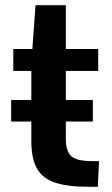

<svg xmlns="http://www.w3.org/2000/svg" viewBox="-20 -713 432 739"><path d="M100.6 -169.4V-245.1H22.9V-328.1H100.6V-439.9H31.2V-524.4H104.5L116.7 -692.9H233.4V-524.4H357.9V-439.9H233.4V-328.1H337.4V-245.1H233.4V-179.2Q233.4 -130.4 254.6 -111.6Q275.9 -92.8 335.9 -92.8H361.3L356.4 5.9H320.3Q241.2 5.9 192.9 -9.8Q144.5 -25.4 122.6 -63.7Q100.6 -102.1 100.6 -169.4Z"/></svg>

Font: Monda
Style: Bold
Weight: 700
Designer: Vernon Adams
Foundry: Vernon Adams
Version: Version 2.100; ttfautohint (v1.8.3)